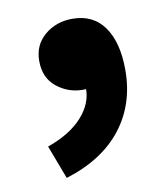

<svg xmlns="http://www.w3.org/2000/svg" viewBox="-58 -257 467 535"><g transform="rotate(-10 175.5 10.0)"><path d="M89 227 53 132Q118 109 152 71Q186 33 185 -10L183 -127L239 -29Q226 -18 210 -12.5Q194 -7 176 -7Q135 -7 102.5 -33Q70 -59 70 -107Q70 -152 102.5 -179.5Q135 -207 181 -207Q240 -207 271 -163Q302 -119 302 -41Q302 56 247.5 125.5Q193 195 89 227Z"/></g></svg>

Font: Noto Sans KR Thin Black
Style: Regular
Weight: 900
Version: Version 2.004-H2;hotconv 1.0.118;makeotfexe 2.5.65603